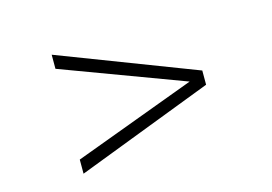

<svg xmlns="http://www.w3.org/2000/svg" viewBox="-73 -680 1108 783"><g transform="rotate(-15 481.0 -289.0)"><path d="M769.5 -258.8 192.9 -37.6V-97.2L708 -288.6L192.9 -480.5V-540L769.5 -318.8Z"/></g></svg>

Font: BabelStone Roman
Style: Regular
Weight: 400
Designer: Walt Agee, Victor Gaultney, Peter Martin, Debbi Hosken, Becca Hirsbrunner (SIL); Andrew West (BabelStone)
Foundry: BabelStone
Version: Version 16.000